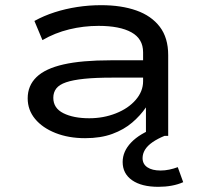

<svg xmlns="http://www.w3.org/2000/svg" viewBox="-20 -525 782 742"><path d="M309 9Q245 9 194.5 -11Q144 -31 115.5 -65.5Q87 -100 87 -145Q87 -194 121 -227Q155 -260 225.5 -276Q296 -292 408 -292H551V-225H413Q349 -225 305.5 -220.5Q262 -216 235.5 -207Q209 -198 197.5 -183Q186 -168 186 -147Q186 -107 225 -87.5Q264 -68 325 -68Q380 -68 428 -87Q476 -106 504.5 -139Q533 -172 533 -211V-323Q533 -375 488 -400Q443 -425 361 -425Q303 -425 247.5 -411.5Q192 -398 144 -370L113 -444Q149 -464 191 -477.5Q233 -491 278.5 -498Q324 -505 371 -505Q449 -505 507 -484.5Q565 -464 597.5 -421.5Q630 -379 630 -312V0H544V-109V-110Q523 -79 491 -51.5Q459 -24 414 -7.5Q369 9 309 9ZM592 197Q527 197 490.5 171.5Q454 146 454 101Q454 60 487 25.5Q520 -9 583 -32L616 0Q589 11 569.5 24.5Q550 38 540.5 53.5Q531 69 531 86Q531 109 549.5 121.5Q568 134 601 134Q617 134 634 130.5Q651 127 667 121L688 179Q668 188 643.5 192.5Q619 197 592 197Z"/></svg>

Font: Nunito Sans 7pt Expanded
Style: Regular
Weight: 400
Width: 7
Designer: Vernon Adams
Foundry: Vernon Adams
Version: Version 3.101;gftools[0.9.27]